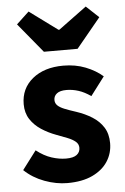

<svg xmlns="http://www.w3.org/2000/svg" viewBox="-54 -800 552 851"><g transform="rotate(-5 221.5 -374.0)"><path d="M211.3 12Q161.7 12 110 -7.2Q58.2 -26.5 20.8 -62.2L83.3 -144.9Q117.4 -118.2 150.9 -107.5Q184.3 -96.7 214.9 -96.7Q247.8 -96.7 262.7 -108.4Q277.6 -120 277.6 -139.4Q277.6 -155.8 264.5 -166.9Q251.3 -178 229.6 -186.6Q207.9 -195.3 180.7 -205.3Q145.3 -218.3 115.3 -238Q85.2 -257.7 66.8 -286Q48.5 -314.3 48.5 -352.8Q48.5 -422.6 100.6 -465.4Q152.7 -508.1 238 -508.1Q291.8 -508.1 336.6 -490.5Q381.3 -472.9 412.9 -445.3L350.4 -362.7Q323.1 -382.1 296.1 -390.8Q269.1 -399.4 242.6 -399.4Q213.9 -399.4 199.9 -388.4Q185.9 -377.5 185.9 -359.8Q185.9 -345.6 195.8 -335.7Q205.6 -325.9 226.1 -317.5Q246.7 -309.1 278.2 -299Q316.2 -286.4 347.4 -266.8Q378.6 -247.2 396.9 -218.2Q415.1 -189.2 415.1 -148Q415.1 -103.1 391.7 -66.9Q368.4 -30.8 323.1 -9.4Q277.8 12 211.3 12ZM158 -576.9 49.9 -708.1 105.8 -760.4 231 -668.3H235L360.1 -760.4L416 -708.1L307.9 -576.9Z"/></g></svg>

Font: Source Sans Variable
Style: Regular
Weight: 200
Designer: Paul D. Hunt
Foundry: Adobe Systems Incorporated
Version: Version 3.006;hotconv 1.0.111;makeotfexe 2.5.65597